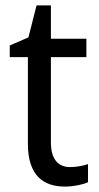

<svg xmlns="http://www.w3.org/2000/svg" viewBox="-20 -679 364 709"><path d="M239 -62C194 -62 168 -92 168 -153V-468H299V-536H168V-659H115L85 -541L16 -511V-468H83V-148C83 -30 141 10 220 10C251 10 285 3 305 -6V-73C288 -67 262 -62 239 -62Z"/></svg>

Font: Noto Sans Malayalam SemiCondensed
Style: Regular
Weight: 400
Width: 4
Designer: Jelle Bosma - Monotype Design Team
Foundry: Monotype Imaging Inc.
Version: Version 2.104